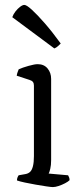

<svg xmlns="http://www.w3.org/2000/svg" viewBox="-20 -761 336 781"><path d="M195 0Q188 0 168 -3Q148 -6 125 -10Q102 -14 81 -18.5Q60 -23 49 -27Q49 -34 51.5 -40Q54 -46 56 -48L84 -53Q95 -55 102.5 -62Q110 -69 114 -85Q118 -101 118 -126V-413Q118 -422 114 -427.5Q110 -433 100 -436L48 -453Q49 -461 52 -468.5Q55 -476 56 -479Q71 -486 96 -493Q121 -500 133 -500Q159 -500 173.5 -482.5Q188 -465 188 -440V-110Q188 -89 184.5 -74.5Q181 -60 178 -55L257 -48Q259 -44 261 -39.5Q263 -35 263 -28Q257 -22 244.5 -15.5Q232 -9 218.5 -4.5Q205 0 195 0ZM201 -564 30 -691Q34 -703 43 -714.5Q52 -726 62 -733.5Q72 -741 79 -741Q88 -741 109.5 -721.5Q131 -702 162 -666.5Q193 -631 227 -584Q223 -580 216 -573.5Q209 -567 201 -564Z"/></svg>

Font: Texturina 12pt ExtraLight
Style: Regular
Weight: 250
Designer: Guillermo Torres Carreño
Foundry: Omnibus-Type
Version: Version 1.002